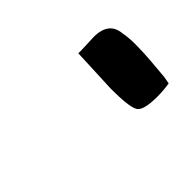

<svg xmlns="http://www.w3.org/2000/svg" viewBox="-46 -737 275 275"><g transform="rotate(-45 92.0 -599.5)"><path d="M117 -661Q120 -661 124 -661Q128 -661 136.5 -661.5Q145 -662 149 -662Q180 -662 182 -636Q184 -626 184 -612Q184 -597 182.5 -579Q181 -561 180 -550L178 -539Q166 -537 153 -537Q123 -537 119 -547Q114 -557 114 -592Z"/></g></svg>

Font: Vervelle
Style: Script
Weight: 400
Monospace: yes
Designer: Nur Solikh
Foundry: Astageni Type
Version: Version 1.0